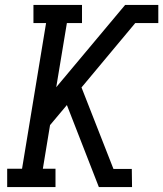

<svg xmlns="http://www.w3.org/2000/svg" viewBox="-20 -755 659 775"><path d="M379 0 250 -331 182 -250 153 -74H204V0H9V-74H69L166 -662H115V-735H311V-662H250L207 -403L485 -735H619V-662H526L309 -402L438 -73H512L513 0Z"/></svg>

Font: Iosevka Plex Etoile
Style: Italic
Weight: 400
Italic angle: -9°
Designer: Belleve Invis
Foundry: Belleve Invis
Version: Version 25.1.1; ttfautohint (v1.8.4)